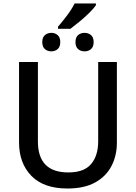

<svg xmlns="http://www.w3.org/2000/svg" viewBox="-20 -1069 778 1099"><path d="M312 -916Q336 -944 363 -979.5Q390 -1015 407 -1049H529V-1039Q516 -1020 490.5 -995Q465 -970 436 -946Q407 -922 383 -904H312ZM274 -775Q252 -775 237 -788Q222 -801 222 -828Q222 -855 237 -868Q252 -881 274 -881Q295 -881 310 -868Q325 -855 325 -828Q325 -801 310 -788Q295 -775 274 -775ZM464 -775Q442 -775 427 -788Q412 -801 412 -828Q412 -855 427 -868Q442 -881 464 -881Q486 -881 501 -868Q516 -855 516 -828Q516 -801 501 -788Q486 -775 464 -775ZM649 -252Q649 -178 618 -118.5Q587 -59 524.5 -24.5Q462 10 366 10Q230 10 159.5 -62.5Q89 -135 89 -254V-714H197V-259Q197 -82 371 -82Q461 -82 501.5 -130Q542 -178 542 -260V-714H649Z"/></svg>

Font: Noto Sans Medium
Style: Regular
Weight: 500
Designer: Monotype Design Team
Foundry: Monotype Imaging Inc.
Version: Version 2.007